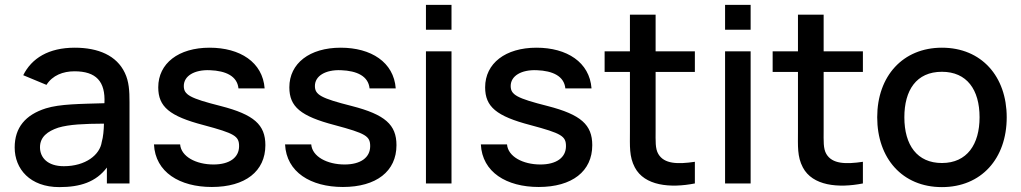

<svg xmlns="http://www.w3.org/2000/svg" viewBox="-20 -750 4176 785"><path d="M75 -442.5 170 -403C194.5 -442 238 -458.5 284.5 -458.5C373 -458.5 411.5 -417 407 -328C306 -325 226 -325 167.5 -307C84 -280.5 40 -228.5 40 -147C40 -59 103 15 222.5 15C308.5 15 372.5 -6 417 -65V0H509.5V-332.5C509.5 -378 507.5 -416.5 490.5 -452C457 -523 382 -555 285.5 -555C179 -555 109.5 -512 75 -442.5ZM143.5 -148C143.5 -190.5 175 -213.5 218 -228C263.5 -241.5 323.5 -244 405 -244.5C404.5 -219.5 402 -189.5 396 -169.5C388.5 -117 330 -70.5 241 -70.5C174 -70.5 143.5 -106 143.5 -148Z M846 14.5C982.5 14.5 1065 -49.5 1065 -156.5C1065 -240 1018.5 -281.5 882.5 -316.5C756 -348.5 731.5 -362.5 731.5 -398.5C731.5 -439.5 774.5 -465.5 838 -463C904 -460.5 950 -438.5 955 -388.5H1062C1054 -496 961 -555 837 -555C710 -555 627 -491 627 -393C627 -313.5 673 -275 812.5 -238.5C939.5 -204.5 957.5 -193.5 957.5 -152.5C957.5 -105.5 918 -77.5 853 -77.5C781 -77.5 720.5 -110 716.5 -159.5H609.5C615 -46 714.5 14.5 846 14.5Z M1382 14.5C1518.5 14.5 1601 -49.5 1601 -156.5C1601 -240 1554.5 -281.5 1418.5 -316.5C1292 -348.5 1267.5 -362.5 1267.5 -398.5C1267.5 -439.5 1310.5 -465.5 1374 -463C1440 -460.5 1486 -438.5 1491 -388.5H1598C1590 -496 1497 -555 1373 -555C1246 -555 1163 -491 1163 -393C1163 -313.5 1209 -275 1348.5 -238.5C1475.5 -204.5 1493.5 -193.5 1493.5 -152.5C1493.5 -105.5 1454 -77.5 1389 -77.5C1317 -77.5 1256.5 -110 1252.5 -159.5H1145.5C1151 -46 1250.5 14.5 1382 14.5Z M1721.5 -628.5H1826V-730H1721.5ZM1721.5 0H1826V-540H1721.5Z M2182.5 14.5C2319 14.5 2401.5 -49.5 2401.5 -156.5C2401.5 -240 2355 -281.5 2219 -316.5C2092.5 -348.5 2068 -362.5 2068 -398.5C2068 -439.5 2111 -465.5 2174.5 -463C2240.5 -460.5 2286.5 -438.5 2291.5 -388.5H2398.5C2390.5 -496 2297.5 -555 2173.5 -555C2046.5 -555 1963.5 -491 1963.5 -393C1963.5 -313.5 2009.5 -275 2149 -238.5C2276 -204.5 2294 -193.5 2294 -152.5C2294 -105.5 2254.5 -77.5 2189.5 -77.5C2117.5 -77.5 2057 -110 2053 -159.5H1946C1951.5 -46 2051 14.5 2182.5 14.5Z M2821 0V-88.5C2750.5 -78 2695.5 -79.5 2671.5 -120.5C2658.5 -142.5 2660.5 -174 2660.5 -217.5V-456H2821V-540H2660.5V-690H2555.5V-540H2452V-456H2555.5V-212.5C2555.5 -153.5 2552 -110 2575.5 -65.5C2615 9.5 2719.5 20 2821 0Z M2944.5 -628.5H3049V-730H2944.5ZM2944.5 0H3049V-540H2944.5Z M3508 0V-88.5C3437.5 -78 3382.5 -79.5 3358.5 -120.5C3345.5 -142.5 3347.5 -174 3347.5 -217.5V-456H3508V-540H3347.5V-690H3242.5V-540H3139V-456H3242.5V-212.5C3242.5 -153.5 3239 -110 3262.5 -65.5C3302 9.5 3406.5 20 3508 0Z M3831 15C3992 15 4096 -101.5 4096 -270.5C4096 -437.5 3993 -555 3831 -555C3672 -555 3566.5 -439.5 3566.5 -270.5C3566.5 -103 3669 15 3831 15ZM3677.5 -270.5C3677.5 -380.5 3726 -456.5 3831 -456.5C3933 -456.5 3985 -383.5 3985 -270.5C3985 -160 3934 -83.5 3831 -83.5C3730 -83.5 3677.5 -156.5 3677.5 -270.5Z"/></svg>

Font: Eudonet SemiBold
Style: Regular
Weight: 600
Designer: Mikhail Sharanda
Foundry: Mikhail Sharanda
Version: Version 4.503;Glyphs 3.1.2 (3151)